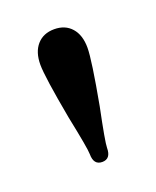

<svg xmlns="http://www.w3.org/2000/svg" viewBox="-61 -681 255 314"><g transform="rotate(-20 66.5 -524.5)"><path d="M52 -428Q52 -438 40 -496Q26 -572 26 -593Q26 -615 37 -627.5Q48 -640 67 -640Q86 -640 97 -627.5Q108 -615 108 -593Q108 -572 94 -496Q82 -438 82 -428Q82 -409 67 -409Q52 -409 52 -428Z"/></g></svg>

Font: UnnaMedium
Style: Regular
Weight: 500
Designer: Jorge de Buen Unna
Foundry: Omnibus-Type
Version: Version 2.008;hotconv 1.0.109;makeotfexe 2.5.65596